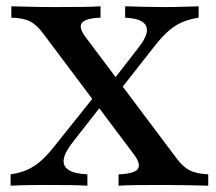

<svg xmlns="http://www.w3.org/2000/svg" viewBox="-20 -591 687 611"><path d="M357.3 0V-36.3Q406.5 -37.9 418.1 -52.8Q429.8 -67.7 406.5 -99.2L117.7 -483.9Q96.8 -512.1 75.4 -523Q54 -533.9 16.1 -534.7V-571Q44.4 -570.2 80.2 -569.4Q116.1 -568.5 157.3 -568.5Q207.3 -568.5 242.3 -569Q277.4 -569.4 300 -571V-534.7Q252.4 -533.1 240.7 -518.1Q229 -503.2 253.2 -471.8L541.9 -87.1Q562.1 -59.7 583.9 -48.8Q605.6 -37.9 642.7 -36.3V0Q615.3 -0.8 579.4 -1.6Q543.5 -2.4 501.6 -2.4Q451.6 -2.4 416.1 -2Q380.6 -1.6 357.3 0ZM13.7 0V-36.3Q41.9 -40.3 64.1 -49.6Q86.3 -58.9 106.9 -76.2Q127.4 -93.5 150 -121.8L285.5 -291.1L314.5 -270.2L212.9 -140.3Q187.1 -108.1 183.1 -85.5Q179 -62.9 198 -50.4Q216.9 -37.9 258.1 -36.3V0Q235.5 -1.6 201.2 -2Q166.9 -2.4 126.6 -2.4Q95.2 -2.4 69 -2Q42.7 -1.6 13.7 0ZM351.6 -291.1 319.4 -308.9 417.7 -435.5Q442.7 -466.1 446.8 -487.5Q450.8 -508.9 433.9 -521Q416.9 -533.1 378.2 -534.7V-571Q406.5 -570.2 437.5 -569.4Q468.5 -568.5 500.8 -568.5Q532.3 -568.5 558.5 -569.4Q584.7 -570.2 612.1 -571V-534.7Q584.7 -530.6 562.1 -521.4Q539.5 -512.1 519 -494.8Q498.4 -477.4 475.8 -449.2Z"/></svg>

Font: Playfair 9pt SemiBold
Style: Regular
Weight: 600
Designer: Claus Eggers Sørensen
Foundry: Claus Eggers Sørensen
Version: Version 2.001;gftools[0.9.30]